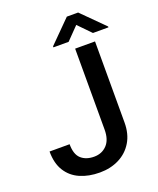

<svg xmlns="http://www.w3.org/2000/svg" viewBox="-164 -1000 914 1108"><g transform="rotate(-20 293.5 -445.5)"><path d="M364.7 -213.4V-710.9H486.8V-213.4Q486.8 -142.6 456.5 -92.8Q426.3 -43 374 -16.6Q321.8 9.8 255.4 9.8Q187.5 9.8 135 -13.2Q82.5 -36.1 52.7 -83.5Q22.9 -130.9 22.9 -203.6H146Q146 -141.1 175.8 -114.3Q205.6 -87.4 255.4 -87.4Q303.2 -87.4 334 -119.6Q364.7 -151.9 364.7 -213.4ZM452.1 -900.9 587.4 -766.1V-760.7H492.2L417.5 -837.4L342.8 -760.7H249.5V-767.1L382.8 -900.9Z"/></g></svg>

Font: Vazirmatn RD Medium
Style: Regular
Weight: 500
Designer: Saber Rastikerdar
Foundry: Saber Rastikerdar
Version: Version 33.003